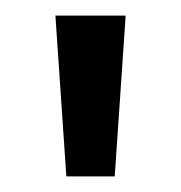

<svg xmlns="http://www.w3.org/2000/svg" viewBox="-20 -609 232 246"><path d="M51 -589H141L127 -383H65Z"/></svg>

Font: Podkova VF Beta
Style: Regular
Weight: 400
Designer: Ilya Yudin
Foundry: Cyreal (www.cyreal.org)
Version: Version 2.100